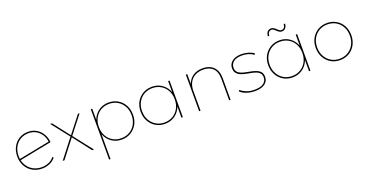

<svg xmlns="http://www.w3.org/2000/svg" viewBox="-34 -1531 4893 2548"><g transform="rotate(-20 2412.5 -256.5)"><path d="M313 3Q238 3 179.5 -30.5Q121 -64 87.5 -123.5Q54 -183 54 -259Q54 -336 85.5 -394.5Q117 -453 172.5 -486.5Q228 -520 300 -520Q367 -520 418 -488.5Q469 -457 499.5 -404.5Q530 -352 534 -289L72 -198L66 -216L523 -306L514 -292Q511 -346 484 -393.5Q457 -441 410 -471Q363 -501 300 -501Q234 -501 182.5 -470Q131 -439 102 -385Q73 -331 73 -262Q73 -190 104 -134.5Q135 -79 189 -47.5Q243 -16 313 -16Q366 -16 412.5 -36Q459 -56 490 -96L504 -82Q470 -40 419.5 -18.5Q369 3 313 3Z M601 0 812 -272 811 -265 613 -517H638L825 -277H817L1004 -517H1028L828 -261L829 -273L1043 0H1017L819 -256H824L626 0Z M1437 3Q1366 3 1310 -30.5Q1254 -64 1221.5 -123Q1189 -182 1189 -258Q1189 -335 1221.5 -394Q1254 -453 1310 -486.5Q1366 -520 1437 -520Q1508 -520 1565 -486.5Q1622 -453 1655 -394Q1688 -335 1688 -258Q1688 -182 1655 -123Q1622 -64 1565 -30.5Q1508 3 1437 3ZM1186 194V-517H1206V-327L1196 -257L1206 -187V194ZM1437 -16Q1503 -16 1555.5 -46.5Q1608 -77 1638 -132Q1668 -187 1668 -258Q1668 -330 1638 -384.5Q1608 -439 1555.5 -470Q1503 -501 1437 -501Q1371 -501 1318.5 -470Q1266 -439 1236 -384.5Q1206 -330 1206 -258Q1206 -187 1236 -132Q1266 -77 1318.5 -46.5Q1371 -16 1437 -16Z M2047 3Q1976 3 1919 -30.5Q1862 -64 1829 -123.5Q1796 -183 1796 -259Q1796 -336 1829 -394.5Q1862 -453 1919 -486.5Q1976 -520 2047 -520Q2118 -520 2174 -486.5Q2230 -453 2262.5 -394.5Q2295 -336 2295 -259Q2295 -183 2262.5 -123.5Q2230 -64 2174 -30.5Q2118 3 2047 3ZM2047 -16Q2113 -16 2165.5 -47Q2218 -78 2248 -133Q2278 -188 2278 -259Q2278 -331 2248 -385.5Q2218 -440 2165.5 -470.5Q2113 -501 2047 -501Q1981 -501 1929 -470.5Q1877 -440 1846.5 -385.5Q1816 -331 1816 -259Q1816 -188 1846.5 -133Q1877 -78 1929 -47Q1981 -16 2047 -16ZM2278 0V-190L2288 -260L2278 -330V-517H2298V0Z M2528 0V-517H2548V-370L2546 -373Q2569 -441 2625 -480.5Q2681 -520 2765 -520Q2829 -520 2875 -495.5Q2921 -471 2946.5 -423Q2972 -375 2972 -305V0H2952V-305Q2952 -401 2903 -451Q2854 -501 2766 -501Q2698 -501 2649 -473.5Q2600 -446 2574 -396.5Q2548 -347 2548 -281V0Z M3315 3Q3252 3 3197 -17Q3142 -37 3113 -68L3125 -84Q3153 -57 3203 -36.5Q3253 -16 3315 -16Q3407 -16 3447 -48Q3487 -80 3487 -131Q3487 -168 3468 -189.5Q3449 -211 3417.5 -222.5Q3386 -234 3348 -241Q3310 -248 3272 -256Q3234 -264 3202.5 -278.5Q3171 -293 3152 -318.5Q3133 -344 3133 -387Q3133 -422 3152 -452Q3171 -482 3211.5 -501Q3252 -520 3316 -520Q3364 -520 3411 -505.5Q3458 -491 3487 -467L3475 -451Q3444 -476 3402 -488.5Q3360 -501 3316 -501Q3231 -501 3192.5 -468Q3154 -435 3154 -387Q3154 -349 3173 -326.5Q3192 -304 3223.5 -292Q3255 -280 3293 -273Q3331 -266 3368.5 -258Q3406 -250 3437.5 -236Q3469 -222 3488 -197.5Q3507 -173 3507 -131Q3507 -92 3486 -61.5Q3465 -31 3422.5 -14Q3380 3 3315 3Z M3849 3Q3778 3 3721 -30.5Q3664 -64 3631 -123.5Q3598 -183 3598 -259Q3598 -336 3631 -394.5Q3664 -453 3721 -486.5Q3778 -520 3849 -520Q3920 -520 3976 -486.5Q4032 -453 4064.5 -394.5Q4097 -336 4097 -259Q4097 -183 4064.5 -123.5Q4032 -64 3976 -30.5Q3920 3 3849 3ZM3849 -16Q3915 -16 3967.5 -47Q4020 -78 4050 -133Q4080 -188 4080 -259Q4080 -331 4050 -385.5Q4020 -440 3967.5 -470.5Q3915 -501 3849 -501Q3783 -501 3731 -470.5Q3679 -440 3648.5 -385.5Q3618 -331 3618 -259Q3618 -188 3648.5 -133Q3679 -78 3731 -47Q3783 -16 3849 -16ZM4080 0V-190L4090 -260L4080 -330V-517H4100V0ZM3924 -619Q3903 -619 3886.5 -629.5Q3870 -640 3856.5 -653.5Q3843 -667 3829 -677.5Q3815 -688 3798 -688Q3774 -688 3760 -670Q3746 -652 3744 -621H3725Q3727 -660 3746.5 -683.5Q3766 -707 3798 -707Q3819 -707 3835.5 -696.5Q3852 -686 3865.5 -672.5Q3879 -659 3893 -648.5Q3907 -638 3924 -638Q3948 -638 3962.5 -656Q3977 -674 3978 -703H3997Q3996 -666 3976 -642.5Q3956 -619 3924 -619Z M4520 3Q4448 3 4391.5 -30.5Q4335 -64 4302 -123.5Q4269 -183 4269 -259Q4269 -336 4302 -394.5Q4335 -453 4391.5 -486.5Q4448 -520 4520 -520Q4592 -520 4649 -486.5Q4706 -453 4738.5 -394.5Q4771 -336 4771 -259Q4771 -183 4738.5 -123.5Q4706 -64 4649 -30.5Q4592 3 4520 3ZM4520 -16Q4586 -16 4638.5 -47Q4691 -78 4721 -133Q4751 -188 4751 -259Q4751 -331 4721 -385.5Q4691 -440 4638.5 -470.5Q4586 -501 4520 -501Q4454 -501 4402 -470.5Q4350 -440 4319.5 -385.5Q4289 -331 4289 -259Q4289 -188 4319.5 -133Q4350 -78 4402 -47Q4454 -16 4520 -16Z"/></g></svg>

Font: Montserrat Alternates Thin
Style: Regular
Weight: 100
Designer: Julieta Ulanovsky
Foundry: Julieta Ulanovsky
Version: Version 9.000